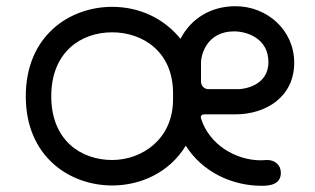

<svg xmlns="http://www.w3.org/2000/svg" viewBox="-20 -578 1013 618"><path d="M341 -474C437 -474 537 -414 537 -278V-258C537 -130 437 -63 341 -63C241 -63 145 -126 145 -268C145 -411 241 -474 341 -474ZM63 -268C63 -73 205 19 341 19C432 19 525 -22 578 -109C631 -25 726 20 822 20C849 20 884 16 884 -22C884 -45 867 -63 840 -63C833 -63 827 -62 820 -62C738 -62 653 -113 627 -197C624 -206 631 -210 638 -210H738C837 -210 927 -267 927 -376C927 -481 840 -558 738 -558C657 -558 594 -517 561 -453C505 -522 425 -556 341 -556C204 -556 63 -463 63 -268ZM734 -477C774 -477 844 -455 844 -378C844 -300 761 -291 748 -291H651C638 -291 627 -301 627 -316V-378C627 -396 642 -477 734 -477Z"/></svg>

Font: Fabada
Style: Regular
Weight: 400
Designer: deFharo
Foundry: deFharo.com
Version: Version 4.000 2011 initial release